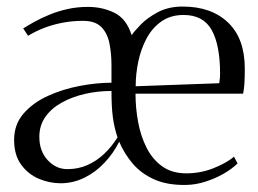

<svg xmlns="http://www.w3.org/2000/svg" viewBox="-20 -538 767 571"><path d="M160 7Q127 7 95.2 -6.5Q63.5 -20 42.8 -48.5Q22 -77 22 -122Q22 -168 50 -200.2Q78 -232.5 122.5 -252.8Q167 -273 217.2 -282.5Q267.5 -292 311.5 -292V-344.5Q311.5 -379 305.5 -409Q299.5 -439 281.5 -457.5Q263.5 -476 227 -476Q194.5 -476 165 -470.2Q135.5 -464.5 110 -454.5Q84.5 -444.5 63.5 -431.5L49 -453.5Q62.5 -462 82.2 -473Q102 -484 126.8 -494.2Q151.5 -504.5 180.5 -511Q209.5 -517.5 241.5 -517.5Q284.5 -517.5 320.2 -500Q356 -482.5 371.5 -433.5Q379 -444.5 398.5 -464.8Q418 -485 449.5 -501.8Q481 -518.5 523.5 -518.5Q608.5 -518.5 658.2 -471Q708 -423.5 708 -334Q708 -304.5 706.8 -288.2Q705.5 -272 703 -259.5H383Q383 -217 390.8 -175Q398.5 -133 416 -98.5Q433.5 -64 462.5 -43.2Q491.5 -22.5 534 -22.5Q577 -22.5 615.5 -38Q654 -53.5 676 -72L686.5 -52Q668.5 -34.5 643 -20.2Q617.5 -6 589.2 2.8Q561 11.5 533.5 12Q478.5 13 439.8 -4Q401 -21 375.5 -50.5Q350 -80 334.5 -116.5Q317.5 -82.5 291 -54.2Q264.5 -26 231 -9.5Q197.5 7 160 7ZM383.5 -281.5 632 -290.5Q633.5 -300 634 -306.2Q634.5 -312.5 634.5 -319Q634.5 -404 609.5 -448.8Q584.5 -493.5 526 -493.5Q488 -493.5 460.8 -474.8Q433.5 -456 416.5 -424.8Q399.5 -393.5 391.5 -356Q383.5 -318.5 383.5 -281.5ZM180.5 -35Q212.5 -35 239.8 -47Q267 -59 289.8 -80.5Q312.5 -102 329.5 -129.5Q319.5 -159.5 315.5 -190.2Q311.5 -221 311.5 -267.5Q271 -267.5 232.8 -258.8Q194.5 -250 163.8 -233Q133 -216 115 -190.5Q97 -165 97 -131Q97 -88.5 121.8 -61.8Q146.5 -35 180.5 -35Z"/></svg>

Font: Merriweather 144pt Light
Style: Regular
Weight: 300
Version: Version 2.100